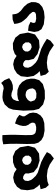

<svg xmlns="http://www.w3.org/2000/svg" viewBox="1103 -1834 904 3150"><g transform="rotate(-90 1555.0 -259.0)"><path d="M425.8 -251 428.7 -298.8 455.1 -331.1 500 -348.6 542 -335 575.2 -294.9 577.1 -239.3 549.8 -202.1 498 -190.4 450.2 -212.9ZM94.7 88.9 154.3 67.4 243.2 57.6 347.7 71.3 429.7 104.5 531.2 172.9 603.5 116.2 634.8 58.6 553.7 7.8 469.7 -35.2 347.7 -74.2 295.9 -91.8 245.1 -124 199.2 -171.9 176.8 -203.1 160.2 -251 167 -303.7 197.3 -332 231.4 -331.1 264.6 -314.5 285.2 -292 284.2 -242.2 305.7 -158.2 384.8 -95.7 495.1 -61.5 610.4 -70.3 706.1 -136.7 737.3 -251 713.9 -382.8 653.3 -460 560.5 -500 463.9 -496.1 387.7 -468.8 354.5 -438.5 291 -478.5 217.8 -495.1 137.7 -477.5 66.4 -432.6 20.5 -367.2 8.8 -259.8 25.4 -160.2 69.3 -94.7 104.5 -60.5 25.4 -44.9 49.8 40Z M1109.4 15.6 1184.6 -6.8 1237.3 -46.9 1274.4 -107.4 1283.2 -168.9 1272.5 -227.5 1242.2 -275.4 1222.7 -306.6 1220.7 -335.9 1245.1 -393.6 1188.5 -434.6 1104.5 -464.8 1074.2 -387.7 1063.5 -335 1065.4 -288.1 1081.1 -248 1101.6 -221.7 1118.2 -186.5 1115.2 -150.4 1097.7 -130.9 1043.9 -117.2 997.1 -118.2 950.2 -129.9 927.7 -152.3 915 -186.5 913.1 -293 918 -450.2V-559.6L913.1 -671.9H834L762.7 -658.2L770.5 -548.8L771.5 -438.5L767.6 -269.5L770.5 -144.5L790 -81.1L834 -30.3L893.6 2L988.3 20.5Z M1495.1 -487.3 1519.5 -510.7 1557.6 -525.4 1603.5 -520.5 1667 -499 1734.4 -502 1793 -522.5 1847.7 -560.5 1814.5 -638.7 1769.5 -691.4 1723.6 -659.2 1680.7 -650.4 1613.3 -665 1534.2 -670.9 1480.5 -663.1 1416 -633.8 1355.5 -567.4 1331.1 -496.1 1314.5 -327.1 1321.3 -160.2 1343.8 -71.3 1417 -3.9 1514.6 25.4 1644.5 23.4 1751 -7.8 1814.5 -67.4 1837.9 -142.6 1839.8 -206.1 1825.2 -278.3 1784.2 -348.6 1729.5 -395.5 1658.2 -422.9 1583 -427.7 1509.8 -417 1470.7 -398.4 1475.6 -439.5ZM1464.8 -213.9 1489.3 -252.9 1535.2 -284.2 1570.3 -292 1622.1 -284.2 1654.3 -261.7 1673.8 -222.7 1680.7 -172.9 1654.3 -131.8 1599.6 -113.3 1524.4 -117.2 1484.4 -144.5 1464.8 -201.2Z M2284.2 -251 2287.1 -298.8 2313.5 -331.1 2358.4 -348.6 2400.4 -335 2433.6 -294.9 2435.5 -239.3 2408.2 -202.1 2356.4 -190.4 2308.6 -212.9ZM1953.1 88.9 2012.7 67.4 2101.6 57.6 2206.1 71.3 2288.1 104.5 2389.6 172.9 2461.9 116.2 2493.2 58.6 2412.1 7.8 2328.1 -35.2 2206.1 -74.2 2154.3 -91.8 2103.5 -124 2057.6 -171.9 2035.2 -203.1 2018.6 -251 2025.4 -303.7 2055.7 -332 2089.8 -331.1 2123 -314.5 2143.6 -292 2142.6 -242.2 2164.1 -158.2 2243.2 -95.7 2353.5 -61.5 2468.8 -70.3 2564.5 -136.7 2595.7 -251 2572.3 -382.8 2511.7 -460 2418.9 -500 2322.3 -496.1 2246.1 -468.8 2212.9 -438.5 2149.4 -478.5 2076.2 -495.1 1996.1 -477.5 1924.8 -432.6 1878.9 -367.2 1867.2 -259.8 1883.8 -160.2 1927.7 -94.7 1962.9 -60.5 1883.8 -44.9 1908.2 40Z M2892.6 -507.8 2806.6 -502.9 2737.3 -476.6 2746.1 -418 2764.6 -363.3 2792 -324.2 2834 -275.4 2894.5 -226.6 2932.6 -179.7 2935.5 -156.2 2925.8 -134.8 2895.5 -121.1 2823.2 -117.2 2766.6 -128.9 2754.9 -146.5V-172.9L2770.5 -210L2708 -240.2L2626 -251L2605.5 -149.4L2618.2 -81.1L2651.4 -30.3L2731.4 7.8L2847.7 20.5L2942.4 10.7L3016.6 -17.6L3073.2 -69.3L3093.8 -126L3095.7 -195.3L3069.3 -259.8L3020.5 -317.4L2951.2 -371.1L2917 -412.1L2902.3 -446.3Z"/></g></svg>

Font: MaokenAssortedSans-TC
Style: Regular
Weight: 500
Version: Version 0.83